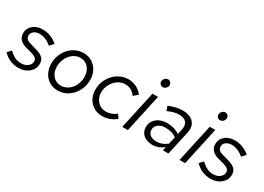

<svg xmlns="http://www.w3.org/2000/svg" viewBox="-13 -1420 2938 2137"><g transform="rotate(30 1456.0 -351.5)"><path d="M3 -76 47 -122Q90 -81 125.5 -65Q161 -49 205 -49Q254 -49 287.5 -75.5Q321 -102 321 -139Q321 -164 304 -180Q287 -196 247 -208L170 -228Q113 -244 85 -275Q57 -306 57 -353Q57 -416 105 -456.5Q153 -497 229 -497Q281 -497 329 -478.5Q377 -460 420 -423L376 -374Q340 -404 300.5 -420.5Q261 -437 225 -437Q179 -437 150.5 -415.5Q122 -394 122 -360Q122 -333 138 -316.5Q154 -300 192 -290L270 -268Q333 -250 361 -222Q389 -194 389 -148Q389 -81 336 -35.5Q283 10 204 10Q145 10 93.5 -12Q42 -34 3 -76Z M497 -218Q497 -275 517.5 -326.5Q538 -378 572.5 -415.5Q607 -453 653.5 -475Q700 -497 753 -497Q846 -497 905 -433Q964 -369 964 -269Q964 -212 943.5 -161Q923 -110 888.5 -72Q854 -34 807 -12Q760 10 707 10Q661 10 622.5 -7Q584 -24 556 -54Q528 -84 512.5 -126Q497 -168 497 -218ZM711 -55Q749 -55 782 -72Q815 -89 839.5 -117.5Q864 -146 878 -185.5Q892 -225 892 -269Q892 -341 852.5 -387Q813 -433 750 -433Q712 -433 679 -416Q646 -399 621.5 -370Q597 -341 582.5 -302Q568 -263 568 -219Q568 -147 608 -101Q648 -55 711 -55Z M1288 -55Q1324 -55 1358 -68Q1392 -81 1420 -103L1454 -56Q1416 -24 1370 -7.5Q1324 9 1277 9Q1232 9 1193.5 -7.5Q1155 -24 1127 -53Q1099 -82 1083 -122.5Q1067 -163 1067 -210Q1067 -268 1088 -320Q1109 -372 1145.5 -410.5Q1182 -449 1230 -471.5Q1278 -494 1332 -494Q1386 -494 1436.5 -469Q1487 -444 1515 -401L1461 -356Q1438 -391 1404 -409.5Q1370 -428 1329 -428Q1291 -428 1256 -411Q1221 -394 1195 -364.5Q1169 -335 1153.5 -296Q1138 -257 1138 -214Q1138 -147 1181.5 -101Q1225 -55 1288 -55Z M1702 -608Q1682 -608 1669 -621.5Q1656 -635 1656 -655Q1656 -677 1673.5 -695Q1691 -713 1713 -713Q1732 -713 1745.5 -699Q1759 -685 1759 -666Q1759 -643 1742 -625.5Q1725 -608 1702 -608ZM1712 -488 1606 0H1534L1641 -488Z M1924 7Q1852 7 1807 -30.5Q1762 -68 1762 -130Q1762 -199 1814 -243Q1866 -287 1949 -287Q1996 -287 2037.5 -274.5Q2079 -262 2110 -240L2123 -299Q2138 -366 2109.5 -400.5Q2081 -435 2012 -435Q1982 -435 1948.5 -426Q1915 -417 1872 -398L1852 -455Q1900 -475 1942.5 -485Q1985 -495 2025 -495Q2123 -495 2168.5 -444Q2214 -393 2195 -305L2127 0H2056L2066 -46Q2032 -19 1996.5 -6Q1961 7 1924 7ZM1831 -138Q1831 -95 1861 -71.5Q1891 -48 1945 -48Q1981 -48 2013.5 -60.5Q2046 -73 2078 -98L2099 -191Q2071 -213 2036 -223Q2001 -233 1956 -233Q1902 -233 1866.5 -206Q1831 -179 1831 -138Z M2438 -608Q2418 -608 2405 -621.5Q2392 -635 2392 -655Q2392 -677 2409.5 -695Q2427 -713 2449 -713Q2468 -713 2481.5 -699Q2495 -685 2495 -666Q2495 -643 2478 -625.5Q2461 -608 2438 -608ZM2448 -488 2342 0H2270L2377 -488Z M2472 -76 2516 -122Q2559 -81 2594.5 -65Q2630 -49 2674 -49Q2723 -49 2756.5 -75.5Q2790 -102 2790 -139Q2790 -164 2773 -180Q2756 -196 2716 -208L2639 -228Q2582 -244 2554 -275Q2526 -306 2526 -353Q2526 -416 2574 -456.5Q2622 -497 2698 -497Q2750 -497 2798 -478.5Q2846 -460 2889 -423L2845 -374Q2809 -404 2769.5 -420.5Q2730 -437 2694 -437Q2648 -437 2619.5 -415.5Q2591 -394 2591 -360Q2591 -333 2607 -316.5Q2623 -300 2661 -290L2739 -268Q2802 -250 2830 -222Q2858 -194 2858 -148Q2858 -81 2805 -35.5Q2752 10 2673 10Q2614 10 2562.5 -12Q2511 -34 2472 -76Z"/></g></svg>

Font: Red Hat Text
Style: Italic
Weight: 400
Italic angle: -12°
Designer: Pentagram / MCKL
Foundry: Pentagram / MCKL
Version: Version 1.005; Red Hat Text Italic